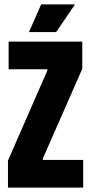

<svg xmlns="http://www.w3.org/2000/svg" viewBox="-20 -848 412 868"><path d="M16 0V-122L194 -529V-535H19V-660H352V-537L174 -132V-125H356V0ZM234 -703H111L166 -828H319Z"/></svg>

Font: Bricolage Grotesque 72pt Condensed ExtraBold
Style: Regular
Weight: 800
Width: 3
Designer: Mathieu Triay
Foundry: Atelier Triay
Version: Version 1.001;gftools[0.9.33.dev8+g029e19f]